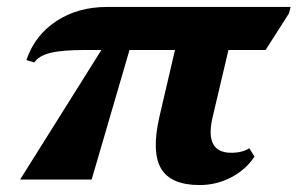

<svg xmlns="http://www.w3.org/2000/svg" viewBox="-20 -517 857 553"><path d="M38 0 272 -373H224Q158 -373 124.5 -364.5Q91 -356 79 -337L56 -344Q80 -415 142 -456Q204 -497 289 -497H817L812 -478L745 -373H638L592 -178Q569 -77 646 -77Q678 -77 698 -90L713 -66Q688 -28 645.5 -6Q603 16 555 16Q472 16 444 -31.5Q416 -79 439 -180L484 -373H353L244 0Z"/></svg>

Font: Platypi
Style: Bold Italic
Weight: 700
Italic angle: -13°
Designer: David Sargent
Foundry: Bolt Cutter Type
Version: Version 1.200; ttfautohint (v1.8.4.7-5d5b)